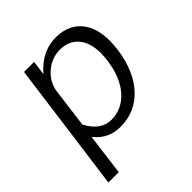

<svg xmlns="http://www.w3.org/2000/svg" viewBox="-188 -654 943 943"><g transform="rotate(-45 283.5 -182.5)"><path d="M26 161H98L126 -56C165 -6 212 10 265 10C396 10 496 -93 519 -266C544 -440 465 -526 348 -526C253 -526 199 -466 177 -441L187 -516H117ZM256 -46C203 -46 165 -77 137 -131L164 -339C174 -404 237 -469 319 -469C400 -469 466 -410 446 -264C427 -123 349 -46 256 -46Z"/></g></svg>

Font: United Sans Light
Style: Italic
Weight: 300
Italic angle: -8°
Designer: Pablo Impallari, Rodrigo Fuenzalida (Modified by Dan O. Williams)
Version: Version 1.000;PS 001.000;hotconv 1.0.88;makeotf.lib2.5.64775